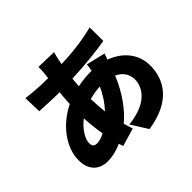

<svg xmlns="http://www.w3.org/2000/svg" viewBox="-196 -1068 1392 1392"><g transform="rotate(-45 500.0 -372.0)"><path d="M510 -812 354 -816C355 -796 353 -769 351 -749C350 -736 348 -723 346 -709C338 -709 330 -709 322 -709C251 -709 163 -718 127 -723L131 -585C181 -583 259 -578 317 -578C322 -578 327 -578 333 -578C329 -541 326 -503 324 -465C183 -397 81 -262 81 -133C81 -22 148 24 225 24C276 24 327 10 372 -10C376 2 379 14 383 24L522 -17C514 -40 507 -64 500 -88C572 -147 650 -248 703 -379C757 -354 785 -309 785 -258C785 -177 725 -77 525 -55L605 72C858 34 935 -110 935 -251C935 -370 857 -459 745 -500C751 -518 758 -536 762 -546L615 -581C614 -567 611 -545 607 -524C605 -524 603 -524 601 -524C554 -524 506 -519 462 -510C464 -534 466 -558 468 -582C592 -587 726 -600 820 -617L819 -756C706 -728 605 -716 487 -712C489 -726 492 -741 495 -754C499 -771 503 -789 510 -812ZM223 -166C223 -209 261 -272 323 -320C326 -259 333 -200 342 -147C313 -131 285 -123 263 -123C233 -123 223 -138 223 -166ZM458 -383C490 -392 526 -399 568 -401C540 -337 505 -288 467 -247C462 -288 459 -333 458 -383Z"/></g></svg>

Font: Source Han Sans HK Heavy
Style: Regular
Weight: 900
Designer: Ryoko NISHIZUKA 西塚涼子 (kana, bopomofo & ideographs); Paul D. Hunt (Latin, Greek & Cyrillic); Sandoll Communications 산돌커뮤니
Foundry: Adobe
Version: Version 2.000;hotconv 1.0.107;makeotfexe 2.5.65593